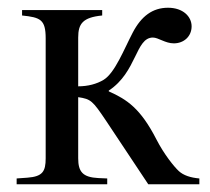

<svg xmlns="http://www.w3.org/2000/svg" viewBox="-20 -476 543 496"><path d="M495 0V-15C472 -17 454 -23 442 -34C430 -45 404 -77 384 -116C343 -196 308 -219 261 -240V-242C334 -290 330 -379 375 -379C389 -379 407 -364 429 -364C455 -364 475 -382 475 -408C475 -433 453 -456 414 -456C374 -456 345 -434 323 -392C300 -348 277 -288 248 -270C230 -259 207 -253 182 -253V-379C182 -415 194 -431 244 -436V-450H37V-436C84 -431 98 -426 98 -377V-67C98 -33 90 -20 51 -17L23 -15V0H257V-15L234 -16C194 -18 182 -32 182 -67V-225C215 -220 219 -216 254 -164L363 0Z"/></svg>

Font: XITS Math
Style: Regular
Weight: 400
Designer: MicroPress Inc., with final additions and corrections provided by Coen Hoffman, Elsevier (retired)
Version: Version 1.108